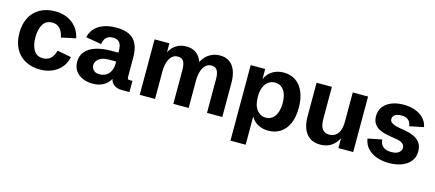

<svg xmlns="http://www.w3.org/2000/svg" viewBox="-53 -1056 3996 1762"><g transform="rotate(15 1945.0 -175.5)"><path d="M307.1 12.7Q224.1 12.7 163.3 -21Q102.5 -54.7 69.8 -116.7Q37.1 -178.7 37.1 -264.2Q37.1 -349.1 69.8 -411.1Q102.5 -473.1 163.1 -506.6Q223.6 -540 306.6 -540Q366.2 -540 417.5 -518.6Q468.8 -497.1 504.6 -454.8Q540.5 -412.6 553.7 -350.1L416 -320.8Q405.3 -377 377 -405Q348.6 -433.1 305.7 -433.1Q246.6 -433.1 218 -386.2Q189.5 -339.4 189.5 -262.2Q189.5 -185.5 217.8 -139.9Q246.1 -94.2 306.2 -94.2Q347.7 -94.2 376.2 -119.4Q404.8 -144.5 418 -196.3L551.3 -171.4Q541.5 -123.5 517.6 -88.6Q493.7 -53.7 460.2 -31.5Q426.8 -9.3 387.7 1.7Q348.6 12.7 307.1 12.7Z M804.2 12.7Q753.9 12.7 711.4 -5.1Q668.9 -22.9 643.3 -58.1Q617.7 -93.3 617.7 -146Q617.7 -202.6 650.4 -242.2Q683.1 -281.7 745.6 -302.5Q808.1 -323.2 896.5 -323.2H970.7L961.9 -310.1V-340.3Q961.9 -392.6 942.9 -418.2Q923.8 -443.8 879.9 -443.8Q837.9 -443.8 815.7 -421.6Q793.5 -399.4 788.6 -358.4L640.1 -383.8Q648.4 -427.7 678 -463.1Q707.5 -498.5 759.8 -519.5Q812 -540.5 888.2 -540.5Q958 -540.5 1006.3 -518.3Q1054.7 -496.1 1079.8 -446.3Q1105 -396.5 1105 -313V-133.8Q1105 -117.2 1109.6 -111.8Q1114.3 -106.4 1129.4 -106.4H1153.3V0H1084Q1026.9 0 997.3 -28.6Q967.8 -57.1 967.8 -110.8V-135.7L993.2 -126Q986.8 -105 974.6 -81.1Q962.4 -57.1 940.7 -35.9Q918.9 -14.6 885.7 -1Q852.5 12.7 804.2 12.7ZM846.2 -86.9Q880.4 -86.9 906.7 -102.5Q933.1 -118.2 948.2 -149.7Q963.4 -181.2 963.4 -228V-239.3H901.9Q849.6 -239.3 820.6 -225.6Q791.5 -211.9 779.8 -192.1Q768.1 -172.4 768.1 -153.8Q768.1 -139.2 775.1 -123.5Q782.2 -107.9 799.1 -97.4Q815.9 -86.9 846.2 -86.9Z M1251 0V-527.3H1391.6V-442.4Q1415 -488.3 1455.8 -514.2Q1496.6 -540 1551.3 -540Q1606 -540 1644 -512.9Q1682.1 -485.8 1700.7 -433.6Q1730 -488.3 1774.7 -514.2Q1819.3 -540 1870.1 -540Q1950.2 -540 1992.9 -483.6Q2035.6 -427.2 2035.6 -321.8V0H1890.1V-323.2Q1890.1 -353 1884 -377.2Q1877.9 -401.4 1862.8 -415.8Q1847.7 -430.2 1819.3 -430.2Q1785.6 -430.2 1762.7 -408.2Q1739.7 -386.2 1727.8 -347.9Q1715.8 -309.6 1715.8 -259.8V0H1570.3V-323.2Q1570.3 -353 1564.5 -377.4Q1558.6 -401.9 1543.2 -416Q1527.8 -430.2 1500 -430.2Q1466.8 -430.2 1443.6 -408.4Q1420.4 -386.7 1408.4 -348.4Q1396.5 -310.1 1396.5 -259.3V0Z M2164.1 190.4V-527.3H2301.8V-421.4L2300.3 -429.2Q2327.6 -486.8 2373.3 -513.4Q2418.9 -540 2475.6 -540Q2542 -540 2590.6 -507.1Q2639.2 -474.1 2665.5 -411.9Q2691.9 -349.6 2691.9 -262.7Q2691.9 -175.8 2665.3 -114Q2638.7 -52.2 2589.6 -19.8Q2540.5 12.7 2473.1 12.7Q2414.6 12.7 2368.9 -14.4Q2323.2 -41.5 2294.9 -102.5L2308.6 -103.5V190.4ZM2421.4 -97.2Q2474.6 -97.2 2506.3 -141.8Q2538.1 -186.5 2538.1 -265.6Q2538.1 -343.8 2507.1 -387Q2476.1 -430.2 2422.4 -430.2Q2388.7 -430.2 2361.6 -412.1Q2334.5 -394 2318.6 -357.2Q2302.7 -320.3 2302.7 -264.6Q2302.7 -181.2 2336.9 -139.2Q2371.1 -97.2 2421.4 -97.2Z M2967.8 12.7Q2906.7 12.7 2867.4 -15.1Q2828.1 -43 2809.1 -92.3Q2790 -141.6 2790 -206.1V-527.3H2935.5V-223.1Q2935.5 -159.2 2957.5 -128.2Q2979.5 -97.2 3025.9 -97.2Q3053.2 -97.2 3077.9 -111.6Q3102.5 -126 3118.2 -159.7Q3133.8 -193.4 3133.8 -251.5V-527.3H3279.3V0H3138.7V-123.5L3142.1 -102.1Q3118.7 -48.3 3074.5 -17.8Q3030.3 12.7 2967.8 12.7Z M3620.6 12.7Q3561 12.7 3508.3 -4.6Q3455.6 -22 3419.4 -58.6Q3383.3 -95.2 3373.5 -153.8L3506.3 -180.2Q3510.7 -135.7 3537.8 -113Q3564.9 -90.3 3615.2 -90.3Q3663.6 -90.3 3687 -109.6Q3710.4 -128.9 3710.4 -154.8Q3710.4 -177.7 3692.1 -194.3Q3673.8 -210.9 3628.9 -217.8L3581.1 -225.6Q3552.7 -230 3520.8 -237.5Q3488.8 -245.1 3460.4 -260.5Q3432.1 -275.9 3414.1 -303.2Q3396 -330.6 3396 -373.5Q3396 -425.8 3424.1 -463.1Q3452.1 -500.5 3502 -520.3Q3551.8 -540 3615.7 -540Q3674.8 -540 3723.6 -522.7Q3772.5 -505.4 3805.4 -471.9Q3838.4 -438.5 3848.1 -389.2L3715.3 -361.8Q3711.9 -381.8 3702.4 -399.4Q3692.9 -417 3673.3 -428Q3653.8 -439 3620.6 -439Q3583 -439 3560.8 -424.3Q3538.6 -409.7 3538.6 -384.3Q3538.6 -365.7 3551 -354Q3563.5 -342.3 3585.2 -335.2Q3606.9 -328.1 3634.3 -323.2L3689 -314Q3731 -307.1 3768.8 -290.3Q3806.6 -273.4 3830.6 -242.2Q3854.5 -210.9 3854.5 -160.2Q3854.5 -104 3824 -65.4Q3793.5 -26.9 3740.5 -7.1Q3687.5 12.7 3620.6 12.7Z"/></g></svg>

Font: Schibsted Grotesk
Style: Bold
Weight: 700
Designer: Bakken & Baeck AS, Henrik Kongsvoll
Foundry: Schibsted ASA
Version: Version 1.100;gftools[0.9.25]